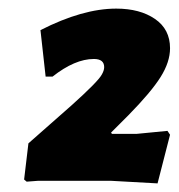

<svg xmlns="http://www.w3.org/2000/svg" viewBox="-20 -727 415 446"><path d="M250 -707Q305 -707 340 -683Q375 -659 375 -615Q375 -583 353 -548Q331 -513 278 -459L238 -419L240 -416H297L369 -423L375 -414L346 -301L238 -307H68L42 -305L36 -310L46 -394L147 -483Q207 -537 216 -553Q222 -563 222 -571Q222 -590 198 -590Q154 -590 102 -549H86L74 -657Q172 -707 250 -707Z"/></svg>

Font: Alegreya Sans Black
Style: Italic
Weight: 900
Italic angle: -7°
Designer: Juan Pablo del Peral
Foundry: Huerta Tipografica
Version: Version 2.007